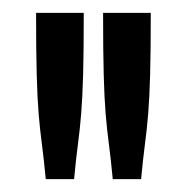

<svg xmlns="http://www.w3.org/2000/svg" viewBox="-20 -685 290 298"><path d="M36 -665H110Q110 -605 109 -569Q108 -533 106 -508.5Q104 -484 101 -461.5Q98 -439 95 -407H51Q48 -439 45 -461.5Q42 -484 40 -508Q38 -532 37 -568.5Q36 -605 36 -665ZM140 -665H214Q214 -605 213 -569Q212 -533 210 -508.5Q208 -484 205 -461.5Q202 -439 199 -407H155Q152 -439 149 -461.5Q146 -484 144 -508Q142 -532 141 -568.5Q140 -605 140 -665Z"/></svg>

Font: Inconsolata UltraCondensed ExtraBold
Style: Regular
Weight: 800
Width: 1
Monospace: yes
Designer: Raph Levien, Cyreal, Brenton Simpson
Foundry: Raph Levien, Cyreal, Google
Version: Version 3.001; ttfautohint (v1.8.2.53-6de2)